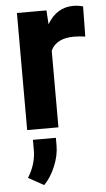

<svg xmlns="http://www.w3.org/2000/svg" viewBox="-55 -574 476 863"><g transform="rotate(-5 182.5 -142.5)"><path d="M351.1 -396Q322.3 -399.9 300.3 -399.9Q220.2 -399.9 195.3 -345.7V0H54.2V-528.3H187.5L191.4 -465.3Q233.9 -538.1 309.1 -538.1Q332.5 -538.1 353 -531.7ZM108.9 252.9 39.1 214.4Q74.7 158.2 76.2 96.2V45.9H179.7V80.6Q179.7 126 159.4 174.3Q139.2 222.7 108.9 252.9Z"/></g></svg>

Font: Robotiche
Style: Bold
Weight: 700
Designer: Google
Version: Version 2.001150; 2014